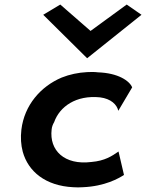

<svg xmlns="http://www.w3.org/2000/svg" viewBox="-20 -811 642 844"><path d="M170 -746 363 -555 602 -746 537 -791 378 -675 245 -791ZM500 -324 561 -427C549 -456 499 -490 411 -493C395 -495 379 -495 363 -494C324 -492 286 -484 251 -470C159 -431 87 -349 74 -241C70 -206 72 -174 80 -144C104 -57 180 6 302 12C316 13 330 13 344 12C441 8 502 -27 525 -42L501 -145C472 -125 441 -104 382 -99C263 -84 196 -150 207 -242C208 -253 212 -264 218 -274C242 -342 314 -394 420 -383C468 -377 494 -351 500 -324Z"/></svg>

Font: Bluebird
Style: ExtObl
Weight: 400
Designer: Jasper
Foundry: Cannot Into Space Fonts
Version: Version 0.98